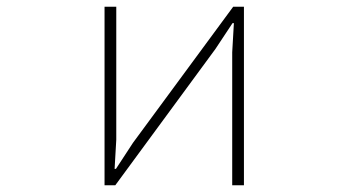

<svg xmlns="http://www.w3.org/2000/svg" viewBox="-20 -553 1040 573"><path d="M324 0H292V-533H327V-136L322 -49H326L377 -127L676 -533H708V0H673V-397L678 -484H674L623 -407Z"/></svg>

Font: IBM Plex Sans JP ExtraLight
Style: Regular
Weight: 200
Designer: Mike Abbink; Paul van der Laan; Pieter van Rosmalen; Wujin Sim; Yejin Wi; Jinhee Kim; Boomi Park; Yona Kim; Kichan Ma
Foundry: Sandoll Inc.
Version: Version 1.001